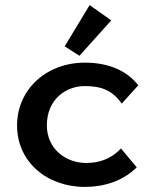

<svg xmlns="http://www.w3.org/2000/svg" viewBox="-20 -722 603 754"><path d="M292 -503 417 -642 332 -702 234 -540ZM314 12C388 12 463 -11 517 -65L455 -139C416 -97 368 -82 319 -82C236 -82 164 -139 164 -230C164 -329 236 -384 313 -384C377 -384 421 -368 458 -315L523 -387C480 -443 408 -476 314 -476C161 -476 47 -370 47 -229C47 -88 162 12 314 12Z"/></svg>

Font: Inconsolata SemiExpanded
Style: Bold
Weight: 700
Width: 6
Monospace: yes
Designer: Raph Levien, Cyreal, Brenton Simpson
Foundry: Raph Levien, Cyreal, Google
Version: Version 3.100